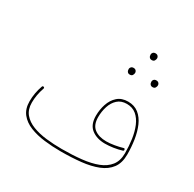

<svg xmlns="http://www.w3.org/2000/svg" viewBox="-178 -1021 1224 1213"><g transform="rotate(30 434.0 -415.0)"><path d="M597.2 -812Q597.2 -819.8 603.3 -826.7Q609.4 -833.5 621.6 -833.5Q634.8 -833.5 641.1 -823.7Q645 -817.9 645 -811Q645 -802.2 639.6 -793.2Q634.3 -784.2 620.1 -784.2Q610.8 -784.2 605.7 -789.1Q600.6 -793.9 598.6 -800.3Q597.2 -805.7 597.2 -812ZM687 -666.5Q687 -674.3 693.1 -681.2Q699.2 -688 711.4 -688Q724.6 -688 731 -678.2Q734.9 -672.4 734.9 -665.5Q734.9 -656.7 729.5 -647.7Q724.1 -638.7 710 -638.7Q700.7 -638.7 695.6 -643.6Q690.4 -648.4 688.5 -654.8Q687 -660.2 687 -666.5ZM522.9 -663.1Q522.9 -670.9 529.1 -677.7Q535.2 -684.6 547.4 -684.6Q560.5 -684.6 566.9 -674.8Q570.8 -668.9 570.8 -662.1Q570.8 -653.3 565.4 -644.3Q560.1 -635.3 545.9 -635.3Q536.6 -635.3 531.5 -640.1Q526.4 -645 524.4 -651.4Q522.9 -656.7 522.9 -663.1ZM82.5 -173.3Q82.5 -233.4 103.5 -292Q106.4 -299.8 114.7 -296.9Q122.1 -293.9 119.1 -286.1Q99.1 -229 99.1 -173.3Q99.1 -123.5 125.2 -92Q151.4 -60.5 195.6 -43.5Q239.7 -26.4 295.2 -20Q350.6 -13.7 409.2 -13.7Q486.3 -13.7 552 -20.8Q617.7 -27.8 666.3 -46.6Q714.8 -65.4 741.9 -100.1Q769 -134.8 769 -189.9Q769 -241.7 762 -291Q754.9 -340.3 738.3 -379.9Q721.7 -419.4 693.6 -442.9Q665.5 -466.3 624 -466.3Q583 -466.3 557.4 -442.9Q531.7 -419.4 519.8 -382.1Q507.8 -344.7 507.8 -303.7Q507.8 -246.1 541 -220.9Q574.2 -195.8 628.4 -195.8Q655.3 -195.8 686.5 -201.2Q717.8 -206.5 744.6 -214.4Q752.9 -217.3 754.9 -208.5Q756.8 -200.2 749.5 -197.8Q721.2 -189 689 -184.1Q656.7 -179.2 628.4 -179.2Q568.8 -179.2 530 -209Q491.2 -238.8 491.2 -303.7Q491.2 -348.6 504.9 -389.6Q518.6 -430.7 547.9 -456.8Q577.1 -482.9 624 -482.9Q670.4 -482.9 701.7 -457.8Q732.9 -432.6 751.2 -390.6Q769.5 -348.6 777.6 -296.4Q785.6 -244.1 785.6 -189.9Q785.6 -128.4 757.1 -90.3Q728.5 -52.2 677.5 -32Q626.5 -11.7 557.9 -4.4Q489.3 2.9 409.2 2.9Q348.6 2.9 290.5 -4.2Q232.4 -11.2 185.3 -30Q138.2 -48.8 110.4 -83.5Q82.5 -118.2 82.5 -173.3Z"/></g></svg>

Font: Mikhak Thin
Style: Regular
Weight: 100
Designer: Amin Abedi
Version: Version 3.3